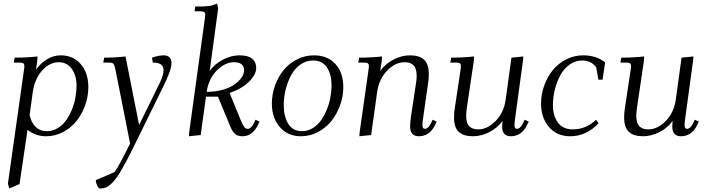

<svg xmlns="http://www.w3.org/2000/svg" viewBox="-20 -766 4003 1089"><path d="M24.9 274.9 115.2 -363.8Q118.2 -380.9 118.2 -391.1Q118.2 -402.8 111.8 -407Q105.5 -411.1 87.9 -411.1H58.1L63 -439Q129.9 -439 192.9 -445.8L190.9 -418L184.1 -371.1Q210.9 -408.2 247.3 -430.2Q283.7 -452.1 324.2 -452.1Q395 -452.1 438 -402.3Q481 -352.5 481 -272Q481 -219.2 462.9 -168.7Q444.8 -118.2 413.6 -79.3Q382.3 -40.5 337.2 -16.8Q292 6.8 241.2 6.8Q181.2 6.8 136.2 -29.8L90.8 277.8L32.2 303.2ZM147.9 -113.8Q156.7 -71.8 181.6 -46.9Q206.5 -22 246.1 -22Q277.8 -22 305.9 -38.3Q334 -54.7 353.3 -81.3Q372.6 -107.9 386.7 -141.8Q400.9 -175.8 407.5 -211.2Q414.1 -246.6 414.1 -279.8Q414.1 -337.9 387 -375.5Q359.9 -413.1 314 -413.1Q261.7 -413.1 219.5 -366.5Q177.2 -319.8 166 -244.1Z M522.9 255.9 629.9 210Q652.3 180.7 717.8 47.9L634.8 -371.1Q629.9 -396 623.8 -403.6Q617.7 -411.1 596.7 -411.1H565.9L570.8 -439Q631.8 -439 691.9 -445.8L769 -57.1L883.8 -291Q907.7 -338.9 907.7 -369.1Q907.7 -411.1 846.7 -411.1L841.8 -439Q879.4 -452.1 908.7 -452.1Q929.2 -452.1 940.9 -441.2Q952.6 -430.2 952.6 -408.2Q952.6 -368.2 907.7 -278.8L769 3.9Q737.8 67.9 718 106.9Q698.2 146 677.2 183.6Q656.2 221.2 641.8 240.7Q627.4 260.3 611.1 276.1Q594.7 292 580.1 297.6Q565.4 303.2 547.9 303.2Q539.1 303.2 531.7 287.8Q524.4 272.5 522.9 255.9Z M1051.3 6.8 1053.2 -17.1 1142.1 -662.1Q1144.5 -681.6 1144.5 -683.1Q1144.5 -693.4 1137.7 -697.8Q1130.9 -702.1 1113.3 -702.1H1083.5L1087.4 -729Q1140.6 -729 1162.4 -731.4Q1184.1 -733.9 1211.4 -746.1L1217.3 -717.8L1169.4 -363.8Q1199.7 -404.8 1245.8 -428.5Q1292 -452.1 1338.4 -452.1Q1386.7 -452.1 1409.9 -433.3Q1433.1 -414.6 1433.1 -380.9Q1433.1 -342.8 1392.1 -302.5Q1351.1 -262.2 1282.2 -238.8L1347.2 -80.1Q1357.4 -55.7 1365.7 -45.4Q1374 -35.2 1384.3 -35.2Q1403.3 -35.2 1418.5 -64.9L1429.2 -86.9L1452.1 -76.2L1441.4 -54.2Q1410.2 6.8 1355.5 6.8Q1330.1 6.8 1314.7 -5.1Q1299.3 -17.1 1286.1 -48.8L1216.3 -217.8H1148.4L1118.2 0ZM1152.3 -245.1Q1201.7 -245.1 1243.2 -256.8Q1284.7 -268.6 1310.3 -286.9Q1335.9 -305.2 1350.1 -326.2Q1364.3 -347.2 1364.3 -367.2Q1364.3 -413.1 1307.1 -413.1Q1256.3 -413.1 1209.7 -366.2Q1163.1 -319.3 1152.3 -245.1Z M1522 -178.2Q1522 -231 1539.8 -280.8Q1557.6 -330.6 1588.6 -368.4Q1619.6 -406.2 1664.6 -429.2Q1709.5 -452.1 1760.3 -452.1Q1837.9 -452.1 1882.6 -402.8Q1927.2 -353.5 1927.2 -272Q1927.2 -219.2 1908.9 -168.9Q1890.6 -118.7 1859.4 -79.6Q1828.1 -40.5 1783 -16.8Q1737.8 6.8 1687 6.8Q1611.3 6.8 1566.7 -45.7Q1522 -98.1 1522 -178.2ZM1589.4 -169.9Q1589.4 -105.5 1615 -63.7Q1640.6 -22 1692.4 -22Q1724.1 -22 1752 -38.3Q1779.8 -54.7 1799.1 -81.3Q1818.4 -107.9 1832.5 -141.8Q1846.7 -175.8 1853.5 -211.2Q1860.4 -246.6 1860.4 -279.8Q1860.4 -344.7 1834.2 -383.8Q1808.1 -422.9 1755.4 -422.9Q1716.3 -422.9 1683.8 -399.7Q1651.4 -376.5 1631.3 -339.4Q1611.3 -302.2 1600.3 -258.3Q1589.4 -214.4 1589.4 -169.9Z M2012.2 -411.1 2017.1 -439Q2084 -439 2147 -445.8L2145 -418L2136.2 -363.8Q2166.5 -404.8 2212.6 -428.5Q2258.8 -452.1 2305.2 -452.1Q2357.9 -452.1 2385 -427.5Q2412.1 -402.8 2412.1 -345.2Q2412.1 -320.3 2408.2 -294.9L2380.9 -104Q2376 -68.8 2376 -58.1Q2376 -35.2 2389.2 -35.2Q2408.2 -35.2 2423.3 -64.9L2434.1 -86.9L2457 -76.2L2446.3 -54.2Q2415 6.8 2356 6.8Q2306.2 6.8 2306.2 -47.9Q2306.2 -71.8 2311 -105L2338.9 -290Q2343.3 -315.4 2343.3 -334Q2343.3 -358.9 2337.4 -375.5Q2331.5 -392.1 2320.6 -399.9Q2309.6 -407.7 2298.8 -410.4Q2288.1 -413.1 2273.9 -413.1Q2223.1 -413.1 2176.5 -366Q2129.9 -318.8 2119.1 -244.1L2085 0L2018.1 6.8L2020 -17.1L2069.3 -363.8Q2072.3 -380.9 2072.3 -391.1Q2072.3 -402.8 2065.9 -407Q2059.6 -411.1 2042 -411.1Z M2534.2 -411.1 2539.1 -439Q2606 -439 2668.9 -445.8L2667 -418L2627.9 -154.8Q2624 -124.5 2624 -110.8Q2624 -85.9 2629.9 -69.3Q2635.7 -52.7 2646.7 -45.2Q2657.7 -37.6 2668.2 -34.9Q2678.7 -32.2 2692.9 -32.2Q2744.1 -32.2 2791 -79.6Q2837.9 -127 2848.1 -201.2L2880.9 -439L2948.2 -445.8L2946.3 -421.9L2902.8 -104Q2897.9 -68.8 2897.9 -58.1Q2897.9 -35.2 2911.1 -35.2Q2930.2 -35.2 2945.3 -64.9L2956.1 -86.9L2979 -76.2L2968.3 -54.2Q2937 6.8 2877.9 6.8Q2828.1 6.8 2828.1 -47.9Q2828.1 -60.5 2830.1 -80.1Q2800.3 -39.1 2754.2 -16.1Q2708 6.8 2662.1 6.8Q2609.4 6.8 2582.3 -17.8Q2555.2 -42.5 2555.2 -100.1Q2555.2 -124.5 2559.1 -149.9L2591.3 -363.8Q2594.2 -380.9 2594.2 -391.1Q2594.2 -402.8 2587.9 -407Q2581.5 -411.1 2564 -411.1Z M3048.8 -178.2Q3048.8 -231 3066.7 -280.8Q3084.5 -330.6 3115.5 -368.4Q3146.5 -406.2 3191.4 -429.2Q3236.3 -452.1 3287.1 -452.1Q3362.8 -452.1 3412.1 -412.1L3397.9 -314H3374L3361.8 -383.8Q3334 -422.9 3282.2 -422.9Q3243.2 -422.9 3210.7 -399.7Q3178.2 -376.5 3158.2 -339.4Q3138.2 -302.2 3127.2 -258.3Q3116.2 -214.4 3116.2 -169.9Q3116.2 -109.9 3144.3 -71Q3172.4 -32.2 3229 -32.2Q3304.7 -32.2 3360.8 -86.9L3375 -66.9Q3306.2 6.8 3213.9 6.8Q3138.2 6.8 3093.5 -45.7Q3048.8 -98.1 3048.8 -178.2Z M3499 -411.1 3503.9 -439Q3570.8 -439 3633.8 -445.8L3631.8 -418L3592.8 -154.8Q3588.9 -124.5 3588.9 -110.8Q3588.9 -85.9 3594.7 -69.3Q3600.6 -52.7 3611.6 -45.2Q3622.6 -37.6 3633.1 -34.9Q3643.6 -32.2 3657.7 -32.2Q3709 -32.2 3755.9 -79.6Q3802.7 -127 3813 -201.2L3845.7 -439L3913.1 -445.8L3911.1 -421.9L3867.7 -104Q3862.8 -68.8 3862.8 -58.1Q3862.8 -35.2 3876 -35.2Q3895 -35.2 3910.2 -64.9L3920.9 -86.9L3943.8 -76.2L3933.1 -54.2Q3901.9 6.8 3842.8 6.8Q3793 6.8 3793 -47.9Q3793 -60.5 3794.9 -80.1Q3765.1 -39.1 3719 -16.1Q3672.9 6.8 3627 6.8Q3574.2 6.8 3547.1 -17.8Q3520 -42.5 3520 -100.1Q3520 -124.5 3523.9 -149.9L3556.2 -363.8Q3559.1 -380.9 3559.1 -391.1Q3559.1 -402.8 3552.7 -407Q3546.4 -411.1 3528.8 -411.1Z"/></svg>

Font: Dihjauti
Style: Italic
Weight: 400
Italic angle: -9°
Designer: T. Christopher White
Version: Version 3.0.0